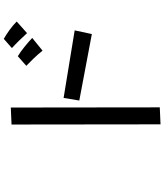

<svg xmlns="http://www.w3.org/2000/svg" viewBox="55 -894 889 1040"><g transform="rotate(-90 500.0 -374.5)"><path d="M840 -673Q824 -691 799.5 -716Q775 -741 759 -755L809 -799Q832 -786 857.5 -767.5Q883 -749 903 -729ZM345 -757 437 -761 438 46 346 50ZM745 -589Q728 -611 704 -636Q680 -661 663 -677L715 -723Q737 -710 765 -687.5Q793 -665 814 -645ZM489 -475 855 -415 835 -322 475 -390Z"/></g></svg>

Font: Stick
Style: Regular
Weight: 400
Designer: Fontworks Inc.
Foundry: Fontworks Inc.
Version: Version 1.100